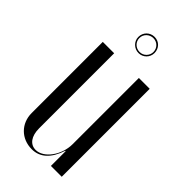

<svg xmlns="http://www.w3.org/2000/svg" viewBox="-213 -706 764 764"><g transform="rotate(45 169.5 -324.0)"><path d="M122 -609C122 -584 143 -564 168 -564C193 -564 213 -584 213 -609C213 -635 194 -655 168 -655C142 -655 122 -635 122 -609ZM128 -609C128 -631 146 -648 168 -648C190 -648 207 -631 207 -609C207 -588 190 -570 168 -570C146 -570 128 -587 128 -609ZM237 -83H239V0H300V-495H239V-122C239 -61 196 -2 151 -2C120 -2 100 -28 100 -73V-495H36V-95C36 -36 79 7 138 7C184 7 217 -23 237 -83Z"/></g></svg>

Font: Moniqa Display
Style: Regular
Weight: 400
Designer: Rajesh Rajput
Foundry: Rajesh Rajput
Version: Version 1.000